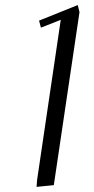

<svg xmlns="http://www.w3.org/2000/svg" viewBox="-20 -729 372 756"><path d="M124 6.8 126 -20 219.2 -650.9 141.1 -620.1 133.8 -647.9 286.1 -709 293 -681.2 191.9 0Z"/></svg>

Font: Dihjauti
Style: Italic
Weight: 400
Italic angle: -9°
Designer: T. Christopher White
Version: Version 3.0.0